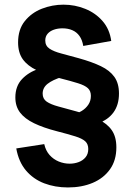

<svg xmlns="http://www.w3.org/2000/svg" viewBox="-20 -684 582 844"><path d="M278.5 140Q222 140 174.2 121.8Q126.5 103.5 94.2 65.5Q62 27.5 51.5 -31.5L174.5 -50.5Q181 -21.5 198 -2.5Q215 16.5 238.2 26Q261.5 35.5 286 35.5Q307 35.5 325.8 28.5Q344.5 21.5 356.2 7.2Q368 -7 368 -29Q368 -50.5 354.8 -62.8Q341.5 -75 311.2 -84.5Q281 -94 230.5 -107Q170.5 -122.5 129.8 -142.2Q89 -162 68.2 -189.2Q47.5 -216.5 47.5 -255.5Q47.5 -305.5 77 -336.5Q106.5 -367.5 151.2 -381.5Q196 -395.5 242 -394.5L252 -345.5Q211.5 -333 189.5 -315.8Q167.5 -298.5 167.5 -272.5Q167.5 -249.5 185.2 -237.2Q203 -225 236.2 -216Q269.5 -207 315 -194.5Q372.5 -179 412 -159.8Q451.5 -140.5 471.5 -111.5Q491.5 -82.5 491.5 -36.5Q491.5 21 463.5 60.2Q435.5 99.5 387.5 119.8Q339.5 140 278.5 140ZM305.5 -133.5 302 -181.5Q321 -185.5 339 -196.2Q357 -207 368.2 -223.8Q379.5 -240.5 379.5 -262.5Q379.5 -284 366.5 -296.2Q353.5 -308.5 323.2 -318Q293 -327.5 242 -340.5Q182.5 -356 141.8 -375.2Q101 -394.5 80.2 -423.5Q59.5 -452.5 59.5 -497.5Q59.5 -554.5 89 -591.2Q118.5 -628 164.2 -645.8Q210 -663.5 259 -663.5Q309.5 -663.5 355 -645Q400.5 -626.5 431.2 -591Q462 -555.5 469 -504L346 -482Q341.5 -509 329.2 -526Q317 -543 298 -551.2Q279 -559.5 254.5 -559.5Q234 -559.5 216.8 -553.5Q199.5 -547.5 189.2 -535.5Q179 -523.5 179 -506Q179 -482.5 197.8 -470Q216.5 -457.5 249.8 -448.8Q283 -440 326.5 -428Q384 -412 423.2 -393.2Q462.5 -374.5 482.8 -346Q503 -317.5 503 -273Q503 -223 478.8 -189.8Q454.5 -156.5 410.2 -141.8Q366 -127 305.5 -133.5Z"/></svg>

Font: Manrope ExtraLight
Style: Bold
Weight: 700
Version: Version 4.504